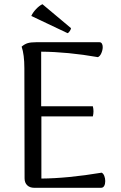

<svg xmlns="http://www.w3.org/2000/svg" viewBox="-20 -894 577 914"><path d="M481 -32Q481 -18 476 -9Q471 0 461 0H143Q122 0 109.5 -12Q97 -24 97 -45L96 -569Q96 -634 83 -672Q97 -684 111.5 -688.5Q126 -693 152 -693H454Q461 -693 465 -686.5Q469 -680 469 -670Q469 -656 462.5 -641Q456 -626 446 -622Q303 -647 176 -648V-388H422Q425 -376 425 -364Q425 -352 422 -340H177V-44Q302 -45 464 -72Q472 -68 476.5 -56.5Q481 -45 481 -32ZM182 -874 318 -760Q318 -755 312.5 -746.5Q307 -738 302 -736L129 -818Q136 -834 151.5 -850.5Q167 -867 182 -874Z"/></svg>

Font: Arima Madurai
Style: Regular
Weight: 400
Designer: Joana Correia and Natanael Gama
Foundry: NDISCOVER
Version: Version 1.019